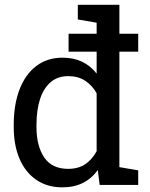

<svg xmlns="http://www.w3.org/2000/svg" viewBox="-20 -782 635 812"><path d="M243.7 10.3Q179.2 10.3 133.1 -21.7Q86.9 -53.7 62.5 -110.8Q38.1 -168 38.1 -244.1V-254.4Q38.1 -339.4 62.5 -403.3Q86.9 -467.3 133.3 -502.7Q179.7 -538.1 244.6 -538.1Q291.5 -538.1 327.4 -520.8Q363.3 -503.4 388.7 -470.7V-686L309.1 -699.7V-761.7H388.7H484.9V-75.2L564.5 -61.5V0H401.4L393.6 -63Q367.7 -26.9 330.3 -8.3Q293 10.3 243.7 10.3ZM268.1 -67.9Q311 -67.9 340.3 -87.4Q369.6 -106.9 388.7 -142.6V-387.7Q370.1 -420.9 340.3 -440.4Q310.5 -460 269 -460Q223.1 -460 193.4 -433.8Q163.6 -407.7 148.9 -361.6Q134.3 -315.4 134.3 -254.4V-244.1Q134.3 -164.6 167 -116.2Q199.7 -67.9 268.1 -67.9ZM270 -563.5V-639.2H564.5V-563.5Z"/></svg>

Font: Roboto Slab LO
Style: Regular
Weight: 400
Designer: Google
Version: Version 2.000